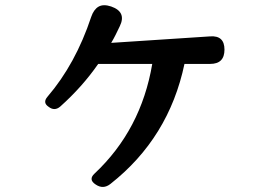

<svg xmlns="http://www.w3.org/2000/svg" viewBox="-20 -668 1040 739"><path d="M348 42Q319 23 344 0Q523 -168 566 -422H358Q297 -334 212 -258Q190 -239 167 -257Q143 -273 163 -296Q271 -422 331 -603Q341 -632 359.5 -642.5Q378 -653 408 -643Q468 -622 441 -567Q433 -550 425 -534Q417 -518 408 -503L789 -528Q844 -532 844 -477Q844 -422 789 -422H690Q630 -137 405 40Q377 62 348 42Z"/></svg>

Font: MaokenZhuyuanTi
Style: Regular
Weight: 400
Designer: Fontworks Inc & LongZhuTi team: ZERO子、时光羊、荆南、频凡、刘鹏、Little White Dog、帆影Magmeta、奈白不弍、白日月球、ChaoTawei、雨三（排名不分先后）
Version: Version 1.000; 20230222